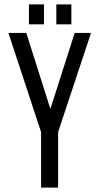

<svg xmlns="http://www.w3.org/2000/svg" viewBox="-20 -849 466 869"><path d="M179 -829V-739H111V-829ZM303 -829V-739H235V-829ZM166 -251 18 -700H99L208 -356L318 -700H392L243 -251V0H166Z"/></svg>

Font: Bebas Neue Regular
Style: Regular
Weight: 400
Designer: Ryoichi Tsunekawa & LGV (GE)
Foundry: Free Software Foundation, Inc.
Version: Version 1.003 August 13, 2016